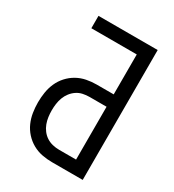

<svg xmlns="http://www.w3.org/2000/svg" viewBox="-178 -838 855 941"><g transform="rotate(30 250.0 -367.5)"><path d="M436 0H262Q233 0 205 -5.5Q177 -11 152 -25Q127 -39 107.5 -60.5Q88 -82 76.5 -108Q65 -134 60.5 -162.5Q56 -191 56 -220Q56 -248 60.5 -276.5Q65 -305 76.5 -331Q88 -357 107.5 -378.5Q127 -400 152 -414Q177 -428 205 -433.5Q233 -439 262 -439H358V-665H101V-735H436ZM262 -70H358V-369H262Q243 -369 224.5 -365Q206 -361 190.5 -350.5Q175 -340 163.5 -325Q152 -310 145.5 -292.5Q139 -275 136.5 -256.5Q134 -238 134 -220Q134 -201 136.5 -182.5Q139 -164 145.5 -146.5Q152 -129 163.5 -114Q175 -99 190.5 -89Q206 -79 224.5 -74.5Q243 -70 262 -70Z"/></g></svg>

Font: Iosevka Term
Style: Regular
Weight: 400
Monospace: yes
Designer: Belleve Invis
Foundry: Belleve Invis
Version: Version 30.0.1